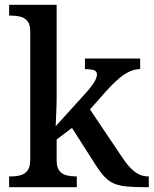

<svg xmlns="http://www.w3.org/2000/svg" viewBox="-20 -780 640 800"><path d="M18 0V-45H27Q48 -45 66 -50Q84 -55 95 -70Q106 -85 106 -115V-649Q106 -678 94.5 -692Q83 -706 65 -710.5Q47 -715 27 -715H18V-760H216V-374Q216 -361 215.5 -341Q215 -321 214 -301Q213 -281 212.5 -267.5Q212 -254 212 -254L337 -392Q356 -413 366 -427.5Q376 -442 380 -452Q384 -462 384 -470Q384 -483 371.5 -487.5Q359 -492 334 -492V-536H564V-492Q547 -492 530 -486Q513 -480 496 -468.5Q479 -457 461 -440Q443 -423 423 -401L355 -324L488 -126Q514 -86 540 -65.5Q566 -45 597 -45H600V0H586Q539 0 508 -3Q477 -6 455.5 -15Q434 -24 416 -43Q398 -62 377 -95L280 -247L216 -199V-111Q216 -83 227.5 -68.5Q239 -54 257 -49.5Q275 -45 295 -45H300V0Z"/></svg>

Font: Noto Serif Gujarati Medium
Style: Regular
Weight: 500
Version: Version 2.102